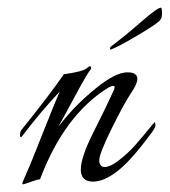

<svg xmlns="http://www.w3.org/2000/svg" viewBox="-20 -464 441 499"><path d="M337 -259Q337 -246 320.5 -222Q304 -198 271 -131.5Q238 -65 238 -47.5Q238 -30 252.5 -30Q267 -30 290.5 -48.5Q314 -67 332.5 -88Q351 -109 382 -147Q384 -144 384 -138Q384 -132 371 -115Q320 -46 285 -19Q250 8 222 8Q190 8 190 -23.5Q190 -55 222.5 -119.5Q255 -184 275 -228Q285 -249 261 -236Q147 -165 84 2Q78 2 60.5 8.5Q43 15 40 15Q36 15 40.5 5.5Q45 -4 57.5 -34Q70 -64 88 -110Q123 -198 135 -226Q82 -169 39 -112Q32 -102 32 -114Q32 -122 37 -128Q108 -216 146 -271Q196 -278 206 -287Q216 -296 217 -288Q217 -284 210.5 -276.5Q204 -269 132 -135Q180 -198 244 -246Q285 -276 311 -276Q337 -276 337 -259ZM398 -444Q401 -444 401 -430.5Q401 -417 397 -413Q392 -404 335 -370.5Q278 -337 266 -335Q265 -335 267 -342Q303 -369 346 -406.5Q389 -444 398 -444Z"/></svg>

Font: Italianno
Style: Regular
Weight: 400
Designer: Robert E. Leuschke
Foundry: Robert E. Leuschke
Version: Version 1.003